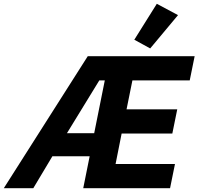

<svg xmlns="http://www.w3.org/2000/svg" viewBox="-76 -995 1049 1015"><path d="M865 -915 753 -975 634 -785 718 -739ZM364 0H823L849 -128H535L567 -289H835L861 -417H593L624 -570H927L953 -698H388L-56 0H100L201 -169H398ZM478 -570 422 -291H278L449 -570Z"/></svg>

Font: LVC Sans
Style: Bold Italic
Weight: 700
Italic angle: -11.31°
Designer: Mike Abbink, Paul van der Laan, Pieter van Rosmalen
Foundry: Bold Monday
Version: Version 3.0